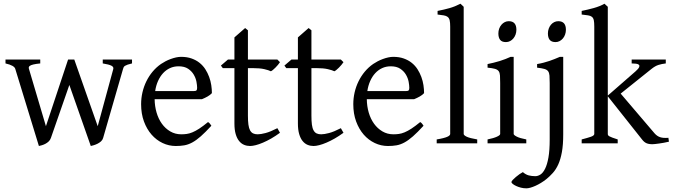

<svg xmlns="http://www.w3.org/2000/svg" viewBox="-20 -777 3647 1041"><path d="M695.8 -433.1Q680.7 -429.7 671.9 -426.5Q663.1 -423.3 658 -420.2Q652.8 -417 650.6 -412.8Q648.4 -408.7 647 -402.8L539.1 -28.8Q536.1 -18.1 527.6 -10.5Q519 -2.9 508.8 2.2Q498.5 7.3 488.5 10.3Q478.5 13.2 472.2 14.6L356 -316.4L255.9 -28.8Q252 -17.6 243.9 -10Q235.8 -2.4 226.1 2.7Q216.3 7.8 206.8 10.5Q197.3 13.2 190.9 14.6L63 -402.8Q58.6 -421.9 9.8 -433.1V-454.1H198.2V-433.1Q174.3 -430.7 161.1 -427.5Q147.9 -424.3 142.1 -420.2Q136.2 -416 136 -411.6Q135.7 -407.2 137.2 -402.8L229 -92.8L349.1 -454.1H382.8L509.8 -92.8L594.2 -402.8Q597.2 -414.1 584 -420.9Q570.8 -427.7 537.1 -433.1V-454.1H695.8Z M948.2 -417.5Q922.9 -417.5 901.6 -407.7Q880.4 -397.9 864 -380.1Q847.7 -362.3 836.7 -337.6Q825.7 -313 821.3 -283.2H1030.3Q1041.5 -283.2 1045.2 -286.9Q1048.8 -290.5 1048.8 -300.8Q1048.8 -314 1045.2 -333.7Q1041.5 -353.5 1030.5 -372.3Q1019.5 -391.1 999.8 -404.3Q980 -417.5 948.2 -417.5ZM1128.9 -272Q1120.1 -262.2 1105.5 -253.9Q1090.8 -245.6 1075.2 -239.3H818.4Q818.8 -201.2 828.9 -166.7Q838.9 -132.3 857.7 -106.2Q876.5 -80.1 903.1 -64.5Q929.7 -48.8 962.9 -48.8Q978 -48.8 992.4 -50.8Q1006.8 -52.7 1023.4 -59.6Q1040 -66.4 1060.3 -79.6Q1080.6 -92.8 1107.9 -115.2Q1114.3 -111.8 1118.9 -105.5Q1123.5 -99.1 1126 -95.2Q1093.3 -59.6 1068.6 -37.8Q1043.9 -16.1 1022.2 -4.4Q1000.5 7.3 979.2 11Q958 14.6 933.1 14.6Q895.5 14.6 861.6 -1.5Q827.6 -17.6 801.8 -47.1Q775.9 -76.7 760.5 -118.4Q745.1 -160.2 745.1 -211.9Q745.1 -244.6 752.4 -276.4Q759.8 -308.1 773.7 -336.4Q787.6 -364.7 807.6 -388.7Q827.6 -412.6 853 -430.2Q863.8 -437.5 877.2 -444.6Q890.6 -451.7 905.3 -457Q919.9 -462.4 934.3 -465.6Q948.7 -468.8 961.9 -468.8Q993.7 -468.8 1018.6 -460Q1043.5 -451.2 1062 -436.3Q1080.6 -421.4 1093.3 -401.6Q1106 -381.8 1114 -359.9Q1122.1 -337.9 1125.5 -315.2Q1128.9 -292.5 1128.9 -272Z M1498 -57.1Q1474.1 -39.6 1450.7 -26.1Q1427.2 -12.7 1406 -3.7Q1384.8 5.4 1366.7 10Q1348.6 14.6 1335.9 14.6Q1318.8 14.6 1303.5 8.3Q1288.1 2 1276.4 -12.5Q1264.6 -26.9 1257.8 -50.3Q1251 -73.7 1251 -107.9V-407.7H1188L1177.7 -421.4L1215.8 -454.1H1251V-574.2L1309.1 -625L1324.2 -612.8V-454.1H1483.9L1498 -439.9Q1493.7 -433.1 1487.1 -425.3Q1480.5 -417.5 1473.6 -410.6Q1466.8 -403.8 1460.2 -398.2Q1453.6 -392.6 1448.7 -390.6Q1437 -396.5 1413.1 -402.1Q1389.2 -407.7 1349.6 -407.7H1324.2V-149.9Q1324.2 -120.6 1326.9 -101.1Q1329.6 -81.5 1335.9 -70.1Q1342.3 -58.6 1352.3 -53.7Q1362.3 -48.8 1377 -48.8Q1394 -48.8 1419.9 -55.7Q1445.8 -62.5 1483.9 -82Z M1842.3 -57.1Q1818.4 -39.6 1794.9 -26.1Q1771.5 -12.7 1750.2 -3.7Q1729 5.4 1710.9 10Q1692.9 14.6 1680.2 14.6Q1663.1 14.6 1647.7 8.3Q1632.3 2 1620.6 -12.5Q1608.9 -26.9 1602.1 -50.3Q1595.2 -73.7 1595.2 -107.9V-407.7H1532.2L1522 -421.4L1560.1 -454.1H1595.2V-574.2L1653.3 -625L1668.5 -612.8V-454.1H1828.1L1842.3 -439.9Q1837.9 -433.1 1831.3 -425.3Q1824.7 -417.5 1817.9 -410.6Q1811 -403.8 1804.4 -398.2Q1797.9 -392.6 1793 -390.6Q1781.2 -396.5 1757.3 -402.1Q1733.4 -407.7 1693.8 -407.7H1668.5V-149.9Q1668.5 -120.6 1671.1 -101.1Q1673.8 -81.5 1680.2 -70.1Q1686.5 -58.6 1696.5 -53.7Q1706.5 -48.8 1721.2 -48.8Q1738.3 -48.8 1764.2 -55.7Q1790 -62.5 1828.1 -82Z M2098.6 -417.5Q2073.2 -417.5 2052 -407.7Q2030.8 -397.9 2014.4 -380.1Q1998 -362.3 1987.1 -337.6Q1976.1 -313 1971.7 -283.2H2180.7Q2191.9 -283.2 2195.6 -286.9Q2199.2 -290.5 2199.2 -300.8Q2199.2 -314 2195.6 -333.7Q2191.9 -353.5 2180.9 -372.3Q2169.9 -391.1 2150.1 -404.3Q2130.4 -417.5 2098.6 -417.5ZM2279.3 -272Q2270.5 -262.2 2255.9 -253.9Q2241.2 -245.6 2225.6 -239.3H1968.8Q1969.2 -201.2 1979.2 -166.7Q1989.3 -132.3 2008.1 -106.2Q2026.9 -80.1 2053.5 -64.5Q2080.1 -48.8 2113.3 -48.8Q2128.4 -48.8 2142.8 -50.8Q2157.2 -52.7 2173.8 -59.6Q2190.4 -66.4 2210.7 -79.6Q2231 -92.8 2258.3 -115.2Q2264.6 -111.8 2269.3 -105.5Q2273.9 -99.1 2276.4 -95.2Q2243.7 -59.6 2219 -37.8Q2194.3 -16.1 2172.6 -4.4Q2150.9 7.3 2129.6 11Q2108.4 14.6 2083.5 14.6Q2045.9 14.6 2012 -1.5Q1978 -17.6 1952.1 -47.1Q1926.3 -76.7 1910.9 -118.4Q1895.5 -160.2 1895.5 -211.9Q1895.5 -244.6 1902.8 -276.4Q1910.2 -308.1 1924.1 -336.4Q1938 -364.7 1958 -388.7Q1978 -412.6 2003.4 -430.2Q2014.2 -437.5 2027.6 -444.6Q2041 -451.7 2055.7 -457Q2070.3 -462.4 2084.7 -465.6Q2099.1 -468.8 2112.3 -468.8Q2144 -468.8 2168.9 -460Q2193.8 -451.2 2212.4 -436.3Q2231 -421.4 2243.7 -401.6Q2256.3 -381.8 2264.4 -359.9Q2272.5 -337.9 2275.9 -315.2Q2279.3 -292.5 2279.3 -272Z M2347.7 0V-21Q2368.7 -24.4 2382.8 -28.1Q2397 -31.7 2405.3 -35.4Q2413.6 -39.1 2417.2 -43Q2420.9 -46.9 2420.9 -50.8V-632.8Q2420.9 -654.8 2418 -667Q2415 -679.2 2407.2 -685.3Q2399.4 -691.4 2386.2 -693.6Q2373 -695.8 2352.5 -698.2V-717.8Q2387.7 -724.6 2417 -732.9Q2446.3 -741.2 2476.6 -756.8L2494.1 -740.2V-50.8Q2494.1 -43.5 2510.7 -35.6Q2527.3 -27.8 2567.4 -21V0Z M2623.5 0V-21Q2656.7 -27.8 2674.3 -35.9Q2691.9 -43.9 2691.9 -50.8V-327.1Q2691.9 -352.1 2690.9 -367.4Q2689.9 -382.8 2683.6 -391.4Q2677.2 -399.9 2663.3 -403.8Q2649.4 -407.7 2623.5 -410.2V-429.7Q2638.7 -432.6 2655.5 -436.8Q2672.4 -440.9 2689 -446Q2705.6 -451.2 2720.7 -457Q2735.8 -462.9 2748.5 -468.8H2765.1V-50.8Q2765.1 -44.9 2781.5 -36.4Q2797.9 -27.8 2833.5 -21V0ZM2779.8 -615.7Q2779.8 -602.1 2775.4 -589.8Q2771 -577.6 2763.4 -568.6Q2755.9 -559.6 2745.6 -554.2Q2735.4 -548.8 2723.1 -548.8Q2701.2 -548.8 2691.7 -561Q2682.1 -573.2 2682.1 -595.7Q2682.1 -609.4 2686.5 -621.6Q2690.9 -633.8 2698.7 -642.8Q2706.5 -651.9 2716.6 -657Q2726.6 -662.1 2738.3 -662.1Q2779.8 -662.1 2779.8 -615.7Z M3033.7 -48.3Q3033.7 7.8 3026.6 47.1Q3019.5 86.4 3007.1 114Q2994.6 141.6 2977.5 160.6Q2960.4 179.7 2940.9 195.3Q2927.7 205.6 2913.1 214.6Q2898.4 223.6 2883.8 230.2Q2869.1 236.8 2856.2 240.5Q2843.3 244.1 2834 244.1Q2818.8 244.1 2804.4 240.5Q2790 236.8 2778.6 231.4Q2767.1 226.1 2760 220.2Q2752.9 214.4 2752.9 210.4Q2752.9 206.1 2760 198.5Q2767.1 190.9 2776.9 182.6Q2786.6 174.3 2797.1 167Q2807.6 159.7 2814.9 156.2Q2830.6 169.9 2847.2 174.1Q2863.8 178.2 2882.3 178.2Q2896.5 178.2 2910.4 169.2Q2924.3 160.2 2935.5 137.7Q2946.8 115.2 2953.6 76.7Q2960.4 38.1 2960.4 -21V-327.1Q2960.4 -352.1 2959.2 -367.2Q2958 -382.3 2951.7 -390.9Q2945.3 -399.4 2931.4 -403.3Q2917.5 -407.2 2892.1 -410.2V-429.7Q2912.6 -433.1 2928.5 -437.5Q2944.3 -441.9 2958.7 -446.5Q2973.1 -451.2 2986.6 -456.8Q3000 -462.4 3015.6 -468.8H3033.7ZM3048.3 -615.7Q3048.3 -602.1 3043.9 -589.8Q3039.6 -577.6 3032 -568.6Q3024.4 -559.6 3014.2 -554.2Q3003.9 -548.8 2992.2 -548.8Q2970.2 -548.8 2960.4 -561Q2950.7 -573.2 2950.7 -595.7Q2950.7 -609.4 2955.1 -621.6Q2959.5 -633.8 2967 -642.8Q2974.6 -651.9 2984.9 -657Q2995.1 -662.1 3006.8 -662.1Q3048.3 -662.1 3048.3 -615.7Z M3133.8 0V-21Q3166 -29.3 3184.1 -35.6Q3202.1 -42 3202.1 -50.8V-632.8Q3202.1 -655.3 3199.5 -667.5Q3196.8 -679.7 3189.2 -685.8Q3181.6 -691.9 3168.2 -693.8Q3154.8 -695.8 3133.8 -698.2V-717.8Q3167.5 -724.6 3200 -733.6Q3232.4 -742.7 3257.3 -756.8L3275.4 -740.2V-258.8L3425.8 -390.1Q3441.9 -404.3 3445.3 -412.8Q3448.7 -421.4 3444.1 -425.8Q3439.5 -430.2 3428.5 -431.6Q3417.5 -433.1 3404.8 -433.1V-454.1H3589.8V-433.1Q3568.4 -430.7 3550.3 -425Q3532.2 -419.4 3511.7 -402.8L3345.2 -269.5L3528.8 -54.2Q3535.6 -46.4 3543 -41.3Q3550.3 -36.1 3559.1 -33.2Q3567.9 -30.3 3578.9 -29.5Q3589.8 -28.8 3604 -29.8L3606.9 -8.8Q3592.8 -5.4 3578.9 -2.9Q3564.9 -0.5 3553 1.2Q3541 2.9 3531.5 3.9Q3522 4.9 3517.1 4.9Q3496.6 4.9 3484.1 -1Q3471.7 -6.8 3460.9 -21L3275.4 -254.9V-50.8Q3275.4 -46.9 3277.1 -43.9Q3278.8 -41 3284.2 -37.8Q3289.6 -34.7 3300.3 -30.8Q3311 -26.9 3329.1 -21V0Z"/></svg>

Font: Gentium Plus Phon
Style: Regular
Weight: 400
Designer: J. Victor Gaultney, Annie Olsen, Iska Routamaa, Becca Hirsbrunner
Foundry: SIL International
Version: Version 5.000